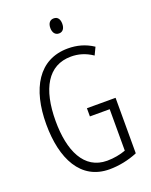

<svg xmlns="http://www.w3.org/2000/svg" viewBox="-168 -1003 868 1102"><g transform="rotate(-20 266.5 -452.0)"><path d="M300 -914C275 -914 263 -895 263 -868C263 -841 276 -822 300 -822C323 -822 336 -840 336 -868C336 -895 325 -914 300 -914ZM303 -364V-314H424V-61C392 -49 351 -41 310 -41C169 -41 109 -175 109 -356C109 -552 177 -674 318 -674C361 -674 404 -663 448 -633L470 -679C422 -711 371 -724 317 -724C138 -724 52 -573 52 -357C52 -146 131 10 306 10C362 10 424 -2 478 -25V-364Z"/></g></svg>

Font: Noto Sans Gurmukhi UI ExtraCondensed Light
Style: Regular
Weight: 300
Width: 2
Designer: Jelle Bosma - Monotype Design Team
Foundry: Monotype Imaging Inc.
Version: Version 2.004